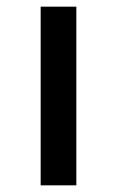

<svg xmlns="http://www.w3.org/2000/svg" viewBox="-20 -556 351 576"><path d="M102 0V-536H209V0Z"/></svg>

Font: Georama ExtraExtended
Style: Regular
Weight: 400
Width: 8
Designer: Jean-Baptiste Levee
Foundry: Production Type
Version: Version 1.000